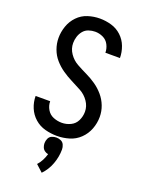

<svg xmlns="http://www.w3.org/2000/svg" viewBox="-180 -824 860 1153"><g transform="rotate(20 250.0 -248.0)"><path d="M239 247Q272 213 289 167Q306 121 306 74Q306 59 299.5 44.5Q293 30 279 24Q265 18 250 18Q235 18 221 24Q207 30 200.5 44.5Q194 59 194 74Q194 86 198.5 98.5Q203 111 213.5 119Q224 127 237 129Q231 150 220.5 170.5Q210 191 195 207ZM249 8Q288 8 326.5 -3.5Q365 -15 394 -43Q423 -71 437.5 -109Q452 -147 452 -187Q452 -223 439 -257Q426 -291 402.5 -318.5Q379 -346 349.5 -366.5Q320 -387 287.5 -402.5Q255 -418 223.5 -435.5Q192 -453 171 -483.5Q150 -514 150 -550Q150 -571 156.5 -591.5Q163 -612 176.5 -628.5Q190 -645 210.5 -652Q231 -659 252 -659Q278 -659 302.5 -647.5Q327 -636 339.5 -611.5Q352 -587 352 -561H445Q445 -598 431.5 -634Q418 -670 390 -696Q362 -722 325.5 -732.5Q289 -743 252 -743Q213 -743 175.5 -731Q138 -719 110.5 -690.5Q83 -662 70 -624.5Q57 -587 57 -549Q57 -513 69.5 -478.5Q82 -444 105.5 -417Q129 -390 158.5 -369.5Q188 -349 220 -333Q252 -317 284 -299.5Q316 -282 337 -251.5Q358 -221 358 -186Q358 -156 345 -129Q332 -102 305 -89Q278 -76 249 -76Q221 -76 195 -86.5Q169 -97 154.5 -121.5Q140 -146 140 -174H47Q47 -135 62 -99Q77 -63 106 -37.5Q135 -12 172.5 -2Q210 8 249 8Z"/></g></svg>

Font: Iosevka SS08 Medium
Style: Regular
Weight: 500
Monospace: yes
Designer: Belleve Invis
Foundry: Belleve Invis
Version: Version 3.4.3; ttfautohint (v1.8.3)